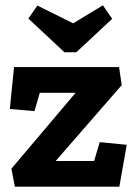

<svg xmlns="http://www.w3.org/2000/svg" viewBox="-20 -704 517 724"><path d="M403 -633 368 -684 256 -616 121 -683 87 -634 223 -507H268ZM430 0 458 -158 356 -168 335 -97H190L439 -383L429 -451H33L17 -293L110 -285L130 -354H265L23 -68L36 0Z"/></svg>

Font: Zilla Slab Bold
Style: Regular
Weight: 700
Designer: Typotheque.com
Foundry: Typotheque type foundry
Version: Version 1.3; 2018